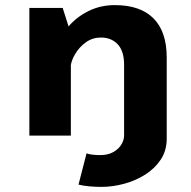

<svg xmlns="http://www.w3.org/2000/svg" viewBox="-20 -531 750 752"><path d="M95 0V-500H225.5L248.5 -427.5Q280.5 -465 327.2 -488Q374 -511 429.5 -511Q529.5 -511 581.2 -459Q633 -407 633 -305.5V0V12Q633 58.5 609.8 93.8Q586.5 129 548.5 153Q510.5 177 465.5 189Q420.5 201 377 201Q353.5 201 329.5 198.8Q305.5 196.5 287.5 192L319 69.5Q325 72.5 340.2 74.5Q355.5 76.5 372 76.5Q403.5 76.5 424.5 64.2Q445.5 52 455.8 34.2Q466 16.5 466 0V-278Q466 -331 441 -357.5Q416 -384 375.5 -384Q342.5 -384 317 -365.8Q291.5 -347.5 276 -322Q260.5 -296.5 257.5 -276V0Z"/></svg>

Font: League Mono
Style: Bold
Weight: 700
Width: 6
Designer: Tyler Finck
Foundry: The League of Moveable Type / Tyler Finck
Version: Version 2.300;RELEASE